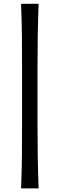

<svg xmlns="http://www.w3.org/2000/svg" viewBox="-20 -851 322 1037"><path d="M93.8 166.5Q97.7 72.3 98.4 -12.2Q99.1 -96.7 99.1 -182.1V-481.9Q99.1 -567.9 98.4 -652.1Q97.7 -736.3 93.8 -830.6H188.5Q185.1 -736.3 183.8 -652.1Q182.6 -567.9 182.6 -481.9V-182.1Q182.6 -96.7 183.8 -12.2Q185.1 72.3 188.5 166.5Z"/></svg>

Font: Pinar Medium
Style: Regular
Weight: 500
Designer: Amin Abedi
Version: Version 3.000